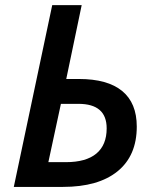

<svg xmlns="http://www.w3.org/2000/svg" viewBox="-20 -734 613 754"><path d="M300.8 -713.9 240.2 -423.8H290Q402.3 -423.8 459.7 -376.7Q517.1 -329.6 517.1 -236.8Q517.1 -122.6 441.7 -61.3Q366.2 0 227.1 0H34.2L185.1 -713.9ZM238.8 -97.2Q317.9 -97.2 358.4 -130.9Q398.9 -164.6 398.9 -230Q398.9 -326.2 288.1 -326.2H219.2L169.9 -97.2Z"/></svg>

Font: Open Sans Semibold
Style: Italic
Weight: 600
Italic angle: -12°
Foundry: Ascender Corporation
Version: Version 1.10